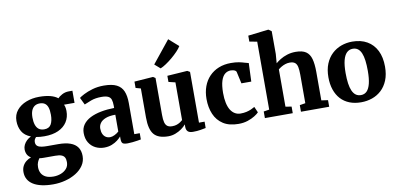

<svg xmlns="http://www.w3.org/2000/svg" viewBox="-97 -1222 3794 1819"><g transform="rotate(-10 1800.0 -312.5)"><path d="M283.5 270Q222 270 174 259.2Q126 248.5 93 227.8Q60 207 42.8 176.8Q25.5 146.5 25.5 107Q25.5 74.5 38 49.8Q50.5 25 72 7.8Q93.5 -9.5 120 -18Q95.5 -32.5 84.5 -54.2Q73.5 -76 73.5 -103.5Q73.5 -125 83.5 -146Q93.5 -167 111.8 -184.8Q130 -202.5 154 -213.5Q95 -235.5 69.5 -279.8Q44 -324 44 -381.5Q44 -441 78.5 -483.2Q113 -525.5 170 -547.8Q227 -570 294.5 -570Q356.5 -570 400.8 -558.5Q445 -547 473.5 -524.5Q485 -539 515 -555.5Q545 -572 581 -572H616V-455.5H515Q519.5 -447 522 -437Q524.5 -427 526 -416.2Q527.5 -405.5 527.5 -393.5Q528 -333 499 -288Q470 -243 415 -218Q360 -193 281 -193Q258.5 -193 238.5 -194.8Q218.5 -196.5 201 -200Q191 -190 185.8 -179Q180.5 -168 180.5 -154Q180.5 -122.5 205.8 -109.8Q231 -97 291 -97H396Q465 -97 511.2 -80.5Q557.5 -64 580.8 -30.5Q604 3 604 53.5Q604 103.5 577.2 143.5Q550.5 183.5 504.8 211.8Q459 240 402 255Q345 270 283.5 270ZM300.5 197.5Q336.5 197.5 370 185Q403.5 172.5 425.5 147.5Q447.5 122.5 447.5 84.5Q447.5 57 438.5 40Q429.5 23 408.2 14.8Q387 6.5 349.5 6.5H238Q227 6.5 216.8 5.8Q206.5 5 197 3.5Q186 18 177.8 38Q169.5 58 169.5 84.5Q169.5 119 183.5 144.2Q197.5 169.5 226.2 183.5Q255 197.5 300.5 197.5ZM291 -258Q338 -258 357 -292Q376 -326 376 -383Q376 -426.5 366.8 -454Q357.5 -481.5 338.2 -494.5Q319 -507.5 290 -507.5Q260.5 -507.5 240.2 -493.8Q220 -480 209.5 -453.5Q199 -427 199 -387Q199 -347 208.5 -318Q218 -289 238 -273.5Q258 -258 291 -258Z M820 11Q775 11 736.5 -8.5Q698 -28 674.8 -66Q651.5 -104 651.5 -158.5Q651.5 -204.5 676.2 -239Q701 -273.5 745.2 -296Q789.5 -318.5 848.8 -330Q908 -341.5 977 -342.5V-364.5Q977 -400.5 969.5 -423Q962 -445.5 940 -456Q918 -466.5 876 -466.5Q818.5 -466.5 775.5 -450.5Q732.5 -434.5 708.5 -423.5L675 -492.5Q687.5 -503 722 -521Q756.5 -539 806.8 -553.8Q857 -568.5 916 -568.5Q994.5 -568.5 1039.2 -546Q1084 -523.5 1103 -478.5Q1122 -433.5 1122 -364.5V-65H1174.5V-5Q1163 -2.5 1140.5 1Q1118 4.5 1092.2 7.2Q1066.5 10 1046 10Q1009.5 10 997.5 -0.5Q985.5 -11 985.5 -42.5V-67Q973 -51.5 949.8 -33.2Q926.5 -15 894 -2Q861.5 11 820 11ZM892 -76.5Q912 -76.5 936 -88.2Q960 -100 977 -116V-277.5Q919 -277.5 882.8 -263Q846.5 -248.5 830 -225Q813.5 -201.5 813.5 -173.5Q813.5 -142.5 823.2 -121Q833 -99.5 850.8 -88Q868.5 -76.5 892 -76.5Z M1674.5 10Q1639.5 10 1624.2 -5.2Q1609 -20.5 1609 -49V-73Q1593 -52.5 1566 -33.2Q1539 -14 1506 -1.5Q1473 11 1438 11Q1341 11 1299.8 -37.8Q1258.5 -86.5 1258.5 -200.5V-480.5L1210 -494V-555L1390 -568H1391L1412.5 -554V-198.5Q1412.5 -153 1419.8 -126.5Q1427 -100 1444 -88.2Q1461 -76.5 1490.5 -76.5Q1515.5 -76.5 1534.8 -83.5Q1554 -90.5 1568.2 -100Q1582.5 -109.5 1591 -117.5V-480.5L1526.5 -496V-555L1717.5 -568H1720.5L1744.5 -554V-66H1798.5L1798 -5Q1780 -1.5 1747.8 4.2Q1715.5 10 1674.5 10ZM1475.5 -636 1422.5 -682 1594 -895 1687 -813Q1674.5 -791.5 1648.8 -764.5Q1623 -737.5 1591.8 -711.2Q1560.5 -685 1530 -664.8Q1499.5 -644.5 1477.5 -636Z M2113.5 11Q2023 11 1965.8 -26Q1908.5 -63 1881 -127.5Q1853.5 -192 1853.5 -273.5Q1853.5 -340 1873.5 -394.5Q1893.5 -449 1931.2 -488.2Q1969 -527.5 2021.8 -548.8Q2074.5 -570 2139.5 -570Q2184 -570 2215.5 -563.8Q2247 -557.5 2269 -550.2Q2291 -543 2307 -540L2300 -363H2205L2180 -476.5Q2178 -485 2169 -490.5Q2160 -496 2148.2 -498.5Q2136.5 -501 2126.5 -501Q2095 -501 2070.8 -482Q2046.5 -463 2032.5 -419.8Q2018.5 -376.5 2018 -303.5Q2018 -248.5 2027 -207Q2036 -165.5 2053.2 -138Q2070.5 -110.5 2094.8 -96.5Q2119 -82.5 2148 -82.5Q2179 -82.5 2204.5 -88.2Q2230 -94 2250.5 -103Q2271 -112 2286.5 -121.5L2311 -65.5Q2298.5 -51.5 2270 -33.5Q2241.5 -15.5 2201.5 -2.2Q2161.5 11 2113.5 11Z M2421 -72V-726L2347.5 -739V-796.5L2543 -819.5H2545L2573.5 -799.5L2574 -580.5L2567 -492Q2584 -507.5 2612.8 -525.2Q2641.5 -543 2679.5 -555.2Q2717.5 -567.5 2762 -567.5Q2826 -567.5 2860.8 -544Q2895.5 -520.5 2909 -471.5Q2922.5 -422.5 2922.5 -346.5V-72.5L2985.5 -63.5V0H2714V-63.5L2768.5 -72.5V-346.5Q2768.5 -392.5 2762.5 -421.2Q2756.5 -450 2739.2 -463.5Q2722 -477 2688.5 -477Q2667 -477 2646.5 -470.2Q2626 -463.5 2608.2 -453Q2590.5 -442.5 2577.5 -431.5V-72.5L2635 -63.5V0H2367V-63.5Z M3026.5 -275.5Q3026.5 -350 3049.2 -405.2Q3072 -460.5 3111 -497Q3150 -533.5 3200.2 -551.8Q3250.5 -570 3306 -570Q3390 -570 3449.5 -535.5Q3509 -501 3540.8 -437Q3572.5 -373 3572.5 -283.5Q3572.5 -207.5 3549.8 -152Q3527 -96.5 3488 -60.2Q3449 -24 3398.5 -6.5Q3348 11 3292.5 11Q3230 11 3180.8 -8.5Q3131.5 -28 3097.2 -65.2Q3063 -102.5 3044.8 -155.8Q3026.5 -209 3026.5 -275.5ZM3302 -56.5Q3336 -56.5 3358.8 -79.5Q3381.5 -102.5 3393.2 -150.2Q3405 -198 3405 -272Q3405 -327.5 3399.5 -370.5Q3394 -413.5 3381.5 -443Q3369 -472.5 3349 -487.5Q3329 -502.5 3300 -502.5Q3266 -502.5 3242.2 -479.5Q3218.5 -456.5 3206.2 -409Q3194 -361.5 3194 -287Q3194 -231 3200 -188Q3206 -145 3219 -115.8Q3232 -86.5 3252.5 -71.5Q3273 -56.5 3302 -56.5Z"/></g></svg>

Font: Merriweather ExtraBold
Style: Regular
Weight: 800
Version: Version 2.100